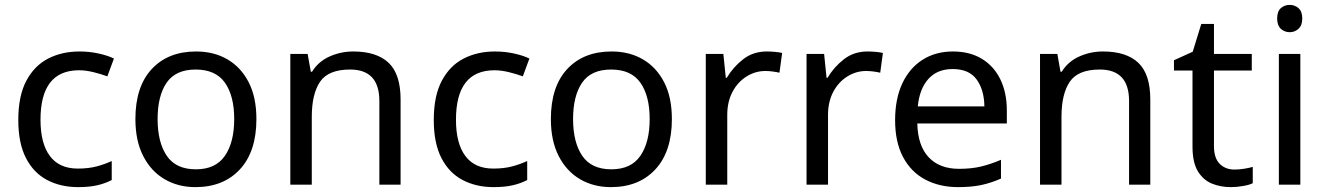

<svg xmlns="http://www.w3.org/2000/svg" viewBox="-20 -757 5435 787"><path d="M300 10Q229 10 173.5 -19Q118 -48 86.5 -109Q55 -170 55 -265Q55 -364 88 -426Q121 -488 177.5 -517Q234 -546 306 -546Q347 -546 385 -537.5Q423 -529 447 -517L420 -444Q396 -453 364 -461Q332 -469 304 -469Q146 -469 146 -266Q146 -169 184.5 -117.5Q223 -66 299 -66Q343 -66 376.5 -75Q410 -84 438 -97V-19Q411 -5 378.5 2.5Q346 10 300 10Z M1031 -269Q1031 -136 963.5 -63Q896 10 781 10Q710 10 654.5 -22.5Q599 -55 567 -117.5Q535 -180 535 -269Q535 -402 602 -474Q669 -546 784 -546Q857 -546 912.5 -513.5Q968 -481 999.5 -419.5Q1031 -358 1031 -269ZM626 -269Q626 -174 663.5 -118.5Q701 -63 783 -63Q864 -63 902 -118.5Q940 -174 940 -269Q940 -364 902 -418Q864 -472 782 -472Q700 -472 663 -418Q626 -364 626 -269Z M1428 -546Q1524 -546 1573 -499.5Q1622 -453 1622 -349V0H1535V-343Q1535 -472 1415 -472Q1326 -472 1292 -422Q1258 -372 1258 -278V0H1170V-536H1241L1254 -463H1259Q1285 -505 1331 -525.5Q1377 -546 1428 -546Z M2003 10Q1932 10 1876.5 -19Q1821 -48 1789.5 -109Q1758 -170 1758 -265Q1758 -364 1791 -426Q1824 -488 1880.5 -517Q1937 -546 2009 -546Q2050 -546 2088 -537.5Q2126 -529 2150 -517L2123 -444Q2099 -453 2067 -461Q2035 -469 2007 -469Q1849 -469 1849 -266Q1849 -169 1887.5 -117.5Q1926 -66 2002 -66Q2046 -66 2079.5 -75Q2113 -84 2141 -97V-19Q2114 -5 2081.5 2.5Q2049 10 2003 10Z M2734 -269Q2734 -136 2666.5 -63Q2599 10 2484 10Q2413 10 2357.5 -22.5Q2302 -55 2270 -117.5Q2238 -180 2238 -269Q2238 -402 2305 -474Q2372 -546 2487 -546Q2560 -546 2615.5 -513.5Q2671 -481 2702.5 -419.5Q2734 -358 2734 -269ZM2329 -269Q2329 -174 2366.5 -118.5Q2404 -63 2486 -63Q2567 -63 2605 -118.5Q2643 -174 2643 -269Q2643 -364 2605 -418Q2567 -472 2485 -472Q2403 -472 2366 -418Q2329 -364 2329 -269Z M3123 -546Q3138 -546 3155.5 -544.5Q3173 -543 3186 -540L3175 -459Q3162 -462 3146.5 -464Q3131 -466 3117 -466Q3076 -466 3040 -443.5Q3004 -421 2982.5 -380.5Q2961 -340 2961 -286V0H2873V-536H2945L2955 -438H2959Q2985 -482 3026 -514Q3067 -546 3123 -546Z M3536 -546Q3551 -546 3568.5 -544.5Q3586 -543 3599 -540L3588 -459Q3575 -462 3559.5 -464Q3544 -466 3530 -466Q3489 -466 3453 -443.5Q3417 -421 3395.5 -380.5Q3374 -340 3374 -286V0H3286V-536H3358L3368 -438H3372Q3398 -482 3439 -514Q3480 -546 3536 -546Z M3886 -546Q3955 -546 4004.5 -516Q4054 -486 4080.5 -431.5Q4107 -377 4107 -304V-251H3740Q3742 -160 3786.5 -112.5Q3831 -65 3911 -65Q3962 -65 4001.5 -74.5Q4041 -84 4083 -102V-25Q4042 -7 4002 1.5Q3962 10 3907 10Q3831 10 3772.5 -21Q3714 -52 3681.5 -113.5Q3649 -175 3649 -264Q3649 -352 3678.5 -415Q3708 -478 3761.5 -512Q3815 -546 3886 -546ZM3885 -474Q3822 -474 3785.5 -433.5Q3749 -393 3742 -321H4015Q4014 -389 3983 -431.5Q3952 -474 3885 -474Z M4501 -546Q4597 -546 4646 -499.5Q4695 -453 4695 -349V0H4608V-343Q4608 -472 4488 -472Q4399 -472 4365 -422Q4331 -372 4331 -278V0H4243V-536H4314L4327 -463H4332Q4358 -505 4404 -525.5Q4450 -546 4501 -546Z M5040 -62Q5060 -62 5081 -65.5Q5102 -69 5115 -73V-6Q5101 1 5075 5.5Q5049 10 5025 10Q4983 10 4947.5 -4.5Q4912 -19 4890 -55Q4868 -91 4868 -156V-468H4792V-510L4869 -545L4904 -659H4956V-536H5111V-468H4956V-158Q4956 -109 4979.5 -85.5Q5003 -62 5040 -62Z M5267 -737Q5287 -737 5302.5 -723.5Q5318 -710 5318 -681Q5318 -653 5302.5 -639Q5287 -625 5267 -625Q5245 -625 5230 -639Q5215 -653 5215 -681Q5215 -710 5230 -723.5Q5245 -737 5267 -737ZM5310 -536V0H5222V-536Z"/></svg>

Font: Noto Sans Glagolitic
Style: Regular
Weight: 400
Designer: Monotype Design Team
Foundry: Monotype Imaging Inc.
Version: Version 2.004; ttfautohint (v1.8.4.7-5d5b)